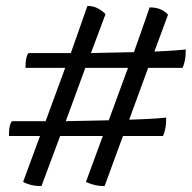

<svg xmlns="http://www.w3.org/2000/svg" viewBox="-20 -614 647 648"><path d="M120 14Q97 14 80.5 9Q64 4 58 0L115 -155H10Q10 -178 13.5 -190.5Q17 -203 21 -205H134L200 -385H66Q66 -408 69.5 -420.5Q73 -433 77 -435H219Q235 -479 250 -522.5Q265 -566 275 -594Q296 -594 312.5 -584.5Q329 -575 336 -566L287 -435L432 -438Q443 -469 456.5 -507Q470 -545 485 -589Q510 -589 526 -580.5Q542 -572 547 -564L501 -440Q548 -442 573.5 -444Q599 -446 607 -447Q607 -424 603.5 -408Q600 -392 596 -385H480L416 -210Q477 -212 505 -214Q533 -216 541 -217Q541 -194 537.5 -178Q534 -162 530 -155H395L333 14Q311 14 294.5 9Q278 4 270 0L327 -155H183ZM202 -205 347 -208 412 -385H268Z"/></svg>

Font: Texturina 72pt 72pt Medium
Style: Italic
Weight: 500
Italic angle: -11°
Designer: Guillermo Torres Carreño
Foundry: Omnibus-Type
Version: Version 1.002; ttfautohint (v1.8.3)